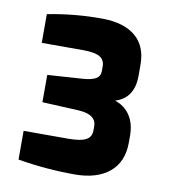

<svg xmlns="http://www.w3.org/2000/svg" viewBox="-67 -882 587 665"><g transform="rotate(10 226.0 -550.0)"><path d="M39 -293V-394H196Q239 -394 258 -404Q277 -414 277 -437V-452Q277 -494 212 -497L86 -503V-599L207 -607Q239 -609 254.5 -617.5Q270 -626 270 -645V-661Q270 -684 252.5 -694.5Q235 -705 193 -705H48V-806Q145 -825 243 -824Q317 -823 357.5 -789Q398 -755 398 -689V-651Q398 -572 333 -552Q367 -541 386 -512.5Q405 -484 405 -441V-417Q405 -349 361 -312.5Q317 -276 239 -276Q139 -276 39 -293Z"/></g></svg>

Font: Exo
Style: Bold
Weight: 700
Designer: Natanael Gama
Foundry: Natanael Gama
Version: Version 1.500; ttfautohint (v1.6)